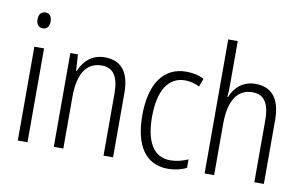

<svg xmlns="http://www.w3.org/2000/svg" viewBox="-78 -911 1699 1072"><g transform="rotate(10 771.0 -375.0)"><path d="M104 -731C79 -731 67 -713 67 -686C67 -658 80 -641 104 -641C128 -641 141 -658 141 -686C141 -713 129 -731 104 -731ZM131 -532H76V0H131Z M474 -542C401 -542 355 -496 333 -440H329L323 -532H280V0H334V-294C334 -429 382 -494 466 -494C529 -494 562 -450 562 -353V0H616V-363C616 -486 566 -542 474 -542Z M929 10C966 10 1005 1 1033 -14V-62C1002 -48 968 -39 933 -39C835 -39 791 -124 791 -262C791 -412 845 -493 938 -493C965 -493 994 -486 1020 -473L1037 -519C1010 -534 976 -542 936 -542C810 -542 736 -441 736 -261C736 -88 801 10 929 10Z M1189 -518V-760H1135V0H1189V-289C1189 -428 1238 -493 1320 -493C1383 -493 1417 -452 1417 -351V0H1471V-360C1471 -482 1423 -542 1328 -542C1257 -542 1210 -497 1190 -443H1186C1188 -467 1189 -489 1189 -518Z"/></g></svg>

Font: Noto Sans Myanmar Condensed Light
Style: Regular
Weight: 300
Width: 3
Designer: Monotype Design Team
Foundry: Monotype Imaging Inc.
Version: Version 2.107